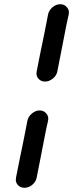

<svg xmlns="http://www.w3.org/2000/svg" viewBox="-20 -714 347 911"><path d="M168 -190Q188 -190 200 -175Q209 -165 209 -151Q209 -146 208 -141L198 -96Q189 -47 175 22L154 129Q150 149 133 163Q116 177 96 177Q76 177 64 163Q55 152 55 139Q55 134 56 129Q65 86 73 43L93 -54Q102 -97 110 -141Q114 -161 131.5 -175.5Q149 -190 168 -190ZM266 -694Q286 -694 298 -679Q307 -669 307 -655Q307 -650 306 -645L296 -600Q287 -551 273 -482L252 -375Q248 -355 230.5 -341Q213 -327 194 -327Q174 -327 162 -341Q153 -352 153 -365Q153 -370 154 -375Q163 -418 171 -461L191 -558Q200 -601 208 -645Q212 -665 229 -679.5Q246 -694 266 -694Z"/></svg>

Font: Bad Comic
Style: Italic
Weight: 400
Italic angle: -11°
Designer: GGBotNet
Foundry: GGBotNet
Version: 0.95